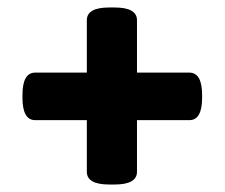

<svg xmlns="http://www.w3.org/2000/svg" viewBox="-20 -493 600 513"><path d="M272 0Q212 0 212 -34V-172H74Q40 -172 40 -232V-239Q40 -299 74 -299H212V-439Q212 -473 272 -473H286Q346 -473 346 -439V-299H486Q520 -299 520 -239V-232Q520 -172 486 -172H346V-34Q346 0 286 0Z"/></svg>

Font: Asap Black
Style: Regular
Weight: 900
Designer: Pablo Cosgaya
Foundry: Omnibus-Type
Version: Version 3.001; ttfautohint (v1.8.4.7-5d5b)